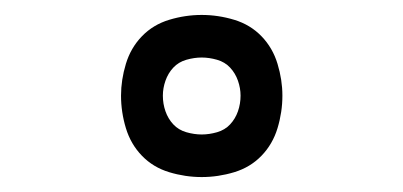

<svg xmlns="http://www.w3.org/2000/svg" viewBox="-20 -796 540 257"><path d="M250 -559Q228 -559 206.5 -565.5Q185 -572 170 -587.5Q155 -603 148.5 -624.5Q142 -646 142 -668Q142 -689 148.5 -710.5Q155 -732 170 -747.5Q185 -763 206.5 -769.5Q228 -776 250 -776Q272 -776 293.5 -769.5Q315 -763 330 -747.5Q345 -732 351.5 -710.5Q358 -689 358 -668Q358 -646 351.5 -624.5Q345 -603 330 -587.5Q315 -572 293.5 -565.5Q272 -559 250 -559ZM250 -616Q260 -616 270.5 -619Q281 -622 288 -629.5Q295 -637 298.5 -647Q302 -657 302 -668Q302 -678 298.5 -688Q295 -698 288 -705.5Q281 -713 270.5 -716Q260 -719 250 -719Q240 -719 229.5 -716Q219 -713 212 -705.5Q205 -698 201.5 -688Q198 -678 198 -668Q198 -657 201.5 -647Q205 -637 212 -629.5Q219 -622 229.5 -619Q240 -616 250 -616Z"/></svg>

Font: iosevka_custom_sans_ss08 Light
Style: Regular
Weight: 300
Designer: Belleve Invis
Foundry: Belleve Invis
Version: Version 10.3.0; ttfautohint (v1.8.3)